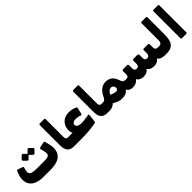

<svg xmlns="http://www.w3.org/2000/svg" viewBox="324 -2169 3601 3601"><g transform="rotate(-45 2124.5 -368.0)"><path d="M356 8Q261 8 189.5 -17.5Q118 -43 78 -97.5Q38 -152 38 -236Q38 -280 51 -326Q64 -372 84 -415Q89 -425 95.5 -431Q102 -437 119 -430L203 -400Q220 -394 223 -386.5Q226 -379 221 -365Q213 -339 207.5 -318Q202 -297 202 -277Q202 -228 244 -209.5Q286 -191 378 -191H569Q620 -191 652 -197Q684 -203 698 -219.5Q712 -236 712 -265Q712 -291 703 -327L686 -390Q682 -406 687 -415Q692 -424 705 -427L812 -450Q826 -453 833 -445.5Q840 -438 843 -425L868 -321Q873 -304 875 -286Q877 -268 877 -249Q877 -156 836.5 -99.5Q796 -43 722.5 -17.5Q649 8 549 8ZM389 -421Q383 -415 372.5 -414.5Q362 -414 354 -422L298 -478Q292 -485 291 -495Q290 -505 298 -513L354 -569Q362 -577 372 -576.5Q382 -576 389 -569L445 -513Q453 -505 453.5 -494.5Q454 -484 446 -477ZM546 -421Q538 -413 528 -414Q518 -415 511 -422L454 -478Q447 -485 447 -495.5Q447 -506 454 -513L511 -569Q518 -576 527.5 -576.5Q537 -577 545 -569L601 -513Q609 -505 609.5 -495Q610 -485 602 -477Z M1233 8H1163Q1107 8 1069 -13Q1031 -34 1012 -78Q993 -122 993 -187V-727Q993 -738 1000.5 -744Q1008 -750 1019 -750H1130Q1140 -750 1145 -743.5Q1150 -737 1150 -727V-259Q1150 -233 1156.5 -218Q1163 -203 1177 -197Q1191 -191 1213 -191H1248Q1263 -191 1263 -176V-22Q1263 8 1233 8Z M1234 8Q1226 8 1222 3.5Q1218 -1 1218 -8V-162Q1218 -176 1226 -183.5Q1234 -191 1248 -191H1395L1375 -138Q1359 -151 1343 -167.5Q1327 -184 1316.5 -211Q1306 -238 1306 -277Q1306 -353 1338.5 -406Q1371 -459 1426 -487Q1481 -515 1549 -515Q1587 -515 1625.5 -506.5Q1664 -498 1703 -482Q1714 -478 1720 -469.5Q1726 -461 1722 -449L1696 -338Q1691 -317 1683 -312.5Q1675 -308 1659 -313Q1641 -322 1610.5 -328Q1580 -334 1553 -334Q1508 -334 1481.5 -315.5Q1455 -297 1455 -268Q1455 -248 1469.5 -232.5Q1484 -217 1510 -208Q1536 -199 1571 -199Q1587 -199 1608 -200Q1629 -201 1656 -205L1763 -220Q1775 -222 1781.5 -218Q1788 -214 1786 -200L1770 -60Q1768 -45 1762.5 -35.5Q1757 -26 1739 -23L1635 -8Q1587 -1 1539 2.5Q1491 6 1438.5 7Q1386 8 1322 8Z M2121 8H2051Q1995 8 1957 -13Q1919 -34 1900 -78Q1881 -122 1881 -187V-727Q1881 -738 1888.5 -744Q1896 -750 1907 -750H2018Q2028 -750 2033 -743.5Q2038 -737 2038 -727V-259Q2038 -233 2044.5 -218Q2051 -203 2065 -197Q2079 -191 2101 -191H2136Q2151 -191 2151 -176V-22Q2151 8 2121 8Z M2443 14Q2417 14 2393 10Q2369 6 2346 -2.5Q2323 -11 2299.5 -23Q2276 -35 2251 -50Q2233 -32 2211.5 -19Q2190 -6 2167 1Q2144 8 2121 8Q2106 8 2106 -7V-161Q2106 -191 2136 -191Q2152 -191 2164 -196.5Q2176 -202 2188.5 -216.5Q2201 -231 2214 -260Q2247 -325 2283 -362.5Q2319 -400 2358 -416Q2397 -432 2437 -432Q2480 -432 2519.5 -418Q2559 -404 2591.5 -368Q2624 -332 2646 -266Q2657 -235 2668 -218.5Q2679 -202 2696 -196.5Q2713 -191 2740 -191Q2755 -191 2755 -176V-22Q2755 8 2725 8Q2689 8 2659 -6Q2629 -20 2604 -59Q2578 -18 2533 -2Q2488 14 2443 14ZM2447 -160Q2471 -159 2486 -172.5Q2501 -186 2501 -212Q2501 -231 2492.5 -247Q2484 -263 2469 -273Q2454 -283 2435 -283Q2417 -283 2400 -274.5Q2383 -266 2366 -247.5Q2349 -229 2330 -198Q2360 -183 2379.5 -175Q2399 -167 2414.5 -164Q2430 -161 2447 -160Z M3019 9Q2996 9 2969.5 3Q2943 -3 2918.5 -18.5Q2894 -34 2877 -63Q2861 -36 2835 -20Q2809 -4 2780.5 2Q2752 8 2725 8Q2710 8 2710 -7V-161Q2710 -191 2740 -191Q2785 -191 2799 -206Q2813 -221 2813 -265V-334Q2813 -348 2820.5 -356.5Q2828 -365 2841 -365H2943Q2971 -365 2971 -335V-255Q2971 -221 2985.5 -205.5Q3000 -190 3030 -190Q3063 -190 3076 -210Q3089 -230 3089 -269V-334Q3089 -348 3096.5 -356.5Q3104 -365 3118 -365H3219Q3232 -365 3239.5 -356.5Q3247 -348 3247 -334V-257Q3247 -223 3260.5 -206.5Q3274 -190 3307 -190Q3339 -190 3352.5 -210Q3366 -230 3366 -269V-341Q3366 -352 3371 -358.5Q3376 -365 3386 -365H3499Q3508 -365 3515.5 -358.5Q3523 -352 3523 -341V-266Q3523 -224 3540 -207.5Q3557 -191 3599 -191H3616Q3631 -191 3631 -176V-22Q3631 8 3600 8Q3543 8 3498.5 -6Q3454 -20 3430 -59Q3402 -18 3365 -4.5Q3328 9 3295 9Q3258 9 3219.5 -4.5Q3181 -18 3153 -59Q3126 -17 3089 -4Q3052 9 3019 9Z M3601 8Q3586 8 3586 -7V-161Q3586 -191 3616 -191Q3645 -191 3662 -199.5Q3679 -208 3686.5 -228.5Q3694 -249 3694 -287V-727Q3694 -737 3700.5 -743.5Q3707 -750 3717 -750H3828Q3839 -750 3845 -743.5Q3851 -737 3851 -727V-286Q3851 -216 3841 -160.5Q3831 -105 3804.5 -67Q3778 -29 3728.5 -10Q3679 9 3601 8Z M4033 5Q4023 5 4016.5 -1.5Q4010 -8 4010 -18V-727Q4010 -737 4016.5 -743.5Q4023 -750 4033 -750H4144Q4155 -750 4161 -743.5Q4167 -737 4167 -727V-18Q4167 -8 4161 -1.5Q4155 5 4144 5Z"/></g></svg>

Font: Rubik ExtraBold
Style: Italic
Weight: 800
Italic angle: -12°
Designer: Hubert and Fischer
Foundry: Hubert and Fischer
Version: Version 2.300;gftools[0.9.30]